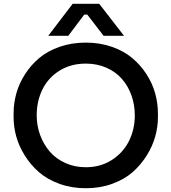

<svg xmlns="http://www.w3.org/2000/svg" viewBox="-20 -976 905 1014"><path d="M340.8 -787.1H234.9L363.8 -956.1H503.9L634.8 -787.1H526.9L440.9 -898.9H424.8ZM51.8 -356V-377.9Q51.8 -431.6 66.7 -484.1Q81.5 -536.6 112.8 -585Q144 -633.3 188 -670.2Q231.9 -707 295.4 -729Q358.9 -751 433.1 -751Q506.8 -751 570.1 -729Q633.3 -707 677.5 -670.2Q721.7 -633.3 752.9 -585.2Q784.2 -537.1 799.1 -484.4Q814 -431.6 814 -377.9V-356Q814 -306.2 799.8 -255.1Q785.6 -204.1 754.9 -154.8Q724.1 -105.5 680.7 -67.1Q637.2 -28.8 573 -5.4Q508.8 18.1 433.1 18.1Q357.4 18.1 293.2 -5.4Q229 -28.8 185.3 -67.1Q141.6 -105.5 110.8 -154.8Q80.1 -204.1 65.9 -255.1Q51.8 -306.2 51.8 -356ZM433.1 -92.8Q510.7 -92.8 570.6 -131.1Q630.4 -169.4 661.1 -231.2Q691.9 -293 691.9 -366.2Q691.9 -423.3 673.8 -473.4Q655.8 -523.4 622.8 -560.5Q589.8 -597.7 540.8 -618.9Q491.7 -640.1 433.1 -640.1Q355 -640.1 295.4 -603.5Q235.8 -566.9 204.8 -504.9Q173.8 -442.9 173.8 -366.2Q173.8 -312 192.1 -262.5Q210.4 -212.9 243.2 -175Q275.9 -137.2 325.2 -115Q374.5 -92.8 433.1 -92.8Z"/></svg>

Font: Sora Medium
Style: Regular
Weight: 500
Designer: Jonathan Barnbrook, Julián Moncada
Foundry: Barnbrook Fonts
Version: Version 2.000